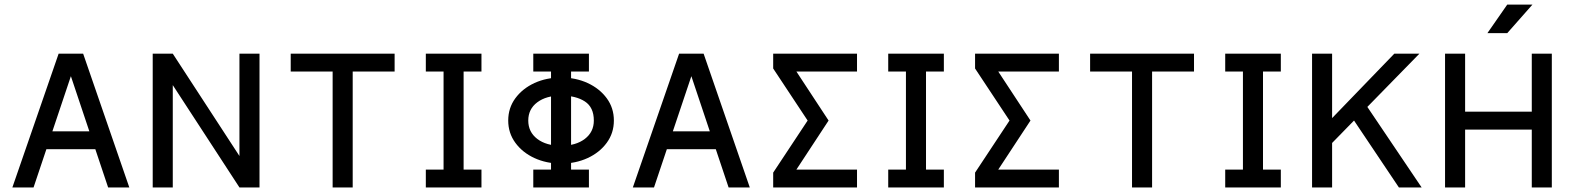

<svg xmlns="http://www.w3.org/2000/svg" viewBox="-20 -821 6886 841"><path d="M142.1 -245.6V-167.5H429.7V-245.6ZM290.5 -487.3 453.6 0H546.4L344.2 -585.9H236.8L34.2 0H127Z M736.8 -585.9H648.9V0H736.8V-448.2L1028.8 0H1116.7V-585.9H1028.8V-137.7Z M1524.9 0V-507.8H1708.5V-585.9H1253.4V-507.8H1437V0Z M1845.2 -585.9V-507.8H1922.9V-78.1H1845.2V0H2088.9V-78.1H2010.7V-507.8H2088.9V-585.9Z M2293.9 -293Q2293.9 -343.3 2333.3 -372.8Q2372.6 -402.3 2437.5 -402.3Q2502.4 -402.3 2541.7 -376.7Q2581.1 -351.1 2581.1 -293Q2581.1 -242.7 2541.7 -212.6Q2502.4 -182.6 2437.5 -182.6Q2372.6 -182.6 2333.3 -212.6Q2293.9 -242.7 2293.9 -293ZM2206.1 -293Q2206.1 -238.3 2237.3 -195.6Q2268.6 -152.8 2321 -128.7Q2373.5 -104.5 2437.5 -104.5Q2501.5 -104.5 2554 -128.7Q2606.4 -152.8 2637.7 -195.6Q2668.9 -238.3 2668.9 -293Q2668.9 -348.1 2637.7 -390.6Q2606.4 -433.1 2554 -457.3Q2501.5 -481.4 2437.5 -481.4Q2373.5 -481.4 2321 -457.3Q2268.6 -433.1 2237.3 -390.6Q2206.1 -348.1 2206.1 -293ZM2315.9 -585.9V-507.8H2393.6V-78.1H2315.9V0H2559.6V-78.1H2481.4V-507.8H2559.6V-585.9Z M2859.9 -245.6V-167.5H3147.5V-245.6ZM3008.3 -487.3 3171.4 0H3264.2L3062 -585.9H2954.6L2752 0H2844.7Z M3609.4 -293 3468.3 -507.8H3733.9V-585.9H3366.7V-521L3517.6 -293L3366.7 -64.9V0H3733.9V-78.1H3468.3Z M3870.6 -585.9V-507.8H3948.2V-78.1H3870.6V0H4114.3V-78.1H4036.1V-507.8H4114.3V-585.9Z M4493.7 -293 4352.5 -507.8H4618.2V-585.9H4251V-521L4401.9 -293L4251 -64.9V0H4618.2V-78.1H4352.5Z M5026.4 0V-507.8H5210V-585.9H4754.9V-507.8H4938.5V0Z M5346.7 -585.9V-507.8H5424.3V-78.1H5346.7V0H5590.3V-78.1H5512.2V-507.8H5590.3V-585.9Z M5896.5 -314.5 6107.4 0H6207L5962.4 -362.8ZM5814.9 -194.8 6197.3 -585.9Q6188.5 -585.9 6173.6 -585.9Q6158.7 -585.9 6142.3 -585.9Q6126 -585.9 6111.1 -585.9Q6096.2 -585.9 6087.4 -585.9L5814.9 -303.7V-585.9H5727.1V0H5814.9Z M6309.6 -585.9V0H6397.5V-253.4H6689.5V0H6777.3V-585.9H6689.5V-332H6397.5V-585.9ZM6582 -675.8H6495.1L6582 -800.8H6692.4Z"/></svg>

Font: Giphurs SC
Style: Regular
Weight: 400
Version: Version 0.920